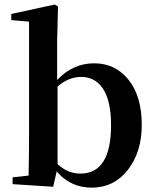

<svg xmlns="http://www.w3.org/2000/svg" viewBox="-20 -820 691 855"><path d="M388.7 15.6Q293.9 15.6 232.4 -56.6L216.8 11.7L36.1 0V-30.3L107.4 -38.1Q109.4 -151.4 109.4 -229.5V-723.6L30.3 -730.5V-757.8L223.6 -799.8L238.3 -791L234.4 -635.7V-463.9Q304.7 -538.1 399.4 -538.1Q492.2 -538.1 550.8 -466.8Q611.3 -392.6 611.3 -264.6Q611.3 -142.6 549.3 -63.5Q487.3 15.6 388.7 15.6ZM337.9 -46.9Q474.6 -46.9 474.6 -263.7Q474.6 -371.1 437.5 -426.8Q402.3 -477.5 341.8 -477.5Q285.2 -477.5 236.3 -434.6V-88.9Q282.2 -46.9 337.9 -46.9Z"/></svg>

Font: Bpmf GenYo Min B
Style: B
Weight: 700
Foundry: But Ko
Version: Version 1.320